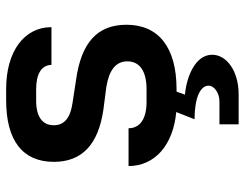

<svg xmlns="http://www.w3.org/2000/svg" viewBox="-108 -492 815 640"><g transform="rotate(-90 300.0 -171.5)"><path d="M323 9C464 9 538 -52 538 -158C538 -256 477 -309 354 -326L276 -338C228 -345 203 -365 203 -400C203 -438 231 -459 285 -459H323C374 -459 404 -441 404 -408H530C530 -499 449 -559 324 -559H286C152 -559 81 -504 81 -400C81 -306 139 -252 254 -235L331 -225C386 -216 416 -194 416 -155C416 -115 385 -91 323 -91H280C226 -91 193 -112 193 -151H67C67 -62 139 -2 247 8L223 69C294 69 335 88 335 116C335 133 313 152 282 152H206V216H306C385 216 438 175 438 128C438 70 362 42 305 37L315 9Z"/></g></svg>

Font: Tekne LDO
Style: Bold
Weight: 700
Monospace: yes
Designer: Alessio Laiso, Mario Rullo, Paolo Rosset
Foundry: Alessio Laiso
Version: Version 1.000;hotconv 1.0.109;makeotfexe 2.5.65596